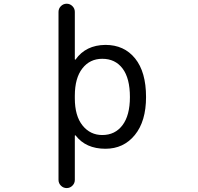

<svg xmlns="http://www.w3.org/2000/svg" viewBox="-20 -794 1040 1011"><path d="M749 -283.2Q749 -155.3 689.9 -83Q630.9 -10.7 535.2 -10.7Q431.6 -10.7 377.9 -81.1Q377 -82 375.5 -81.5Q374 -81.1 374 -80.1V153.3Q374 170.9 361.3 183.6Q348.6 196.3 331.1 196.3Q313.5 196.3 300.8 183.6Q288.1 170.9 288.1 153.3V-731.4Q288.1 -749 300.8 -761.7Q313.5 -774.4 331.1 -774.4Q348.6 -774.4 361.3 -761.7Q374 -749 374 -731.4V-482.4Q374 -480.5 375.5 -480Q377 -479.5 377.9 -480.5Q431.6 -556.6 535.2 -557.6Q633.8 -557.6 691.4 -486.3Q749 -415 749 -283.2ZM664.1 -283.2Q664.1 -381.8 625.5 -433.1Q586.9 -484.4 518.6 -484.4Q453.1 -484.4 413.6 -433.6Q374 -382.8 374 -290V-276.4Q374 -183.6 414.6 -133.3Q455.1 -83 518.6 -83Q585.9 -83 625 -134.8Q664.1 -186.5 664.1 -283.2Z"/></svg>

Font: Rounded Mgen+ 2m regular
Style: Regular
Weight: 400
Designer: [Source Han Sans]
Ryoko NISHIZUKA  (kana & ideographs); Paul D. Hunt (Latin, Greek & Cyrillic); Wenlong ZHANG  (bopomofo
Version: Version 1.059.20150602